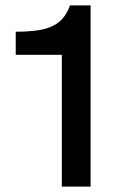

<svg xmlns="http://www.w3.org/2000/svg" viewBox="-20 -688 460 708"><path d="M208 0V-486H38V-571Q88 -571 127.5 -577.5Q167 -584 195 -605Q223 -626 238 -668H314V0Z"/></svg>

Font: Atkinson Hyperlegible Next Medium
Style: Regular
Weight: 500
Designer: Elliott Scott, Megan Eiswerth, Linus Boman, Theodore Petrosky, Letters from Sweden
Foundry: Applied Design Works, Letters from Sweden
Version: Version 2.001